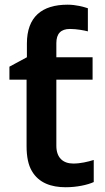

<svg xmlns="http://www.w3.org/2000/svg" viewBox="-20 -785 446 815"><path d="M267.1 -765.1C157.7 -765.1 94.2 -713.4 94.2 -600.1V-542L20 -502V-446.8H92.8V-165C92.8 -119.6 100.1 -84.5 115.2 -59.1C144.5 -8.3 197.8 9.8 258.8 9.8C305.7 9.8 351.1 0 377.9 -12.2V-106C352.5 -98.1 321.8 -90.8 291 -90.8C248 -90.8 219.2 -115.2 219.2 -166V-446.8H373V-542H219.2V-602.1C219.2 -642.1 238.3 -662.1 276.9 -662.1C306.2 -662.1 337.9 -655.8 353 -651.9V-750C334 -756.3 301.8 -765.1 267.1 -765.1Z"/></svg>

Font: Noto Reveo Sans
Style: Regular
Weight: 600
Designer: Monotype Design Team
Foundry: Monotype Imaging Inc.
Version: Version 2.007